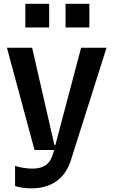

<svg xmlns="http://www.w3.org/2000/svg" viewBox="-20 -800 606 1024"><path d="M145.6 204.5Q121.8 204.5 96.6 200.6Q71.4 196.7 60.4 191.8V84.5Q80.6 91.6 106.7 95.5Q132.8 99.4 153.4 99.4Q192.5 99.4 218.9 84.2Q245.4 68.9 258.5 32.7L269.2 0H164.1L17 -545.5H151.3L269.9 -27.7H275.6L412.6 -545.5H548.3L358 54.7Q333.8 129.6 280 167.1Q226.2 204.5 145.6 204.5ZM115.1 -653.4V-779.8H242.2V-653.4ZM329.5 -653.4V-779.8H456.7V-653.4Z"/></svg>

Font: Riot Sans
Style: Regular
Weight: 400
Designer: Rasmus Andersson
Foundry: rsms
Version: Version 3.005